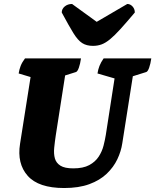

<svg xmlns="http://www.w3.org/2000/svg" viewBox="-20 -935 782 967"><path d="M303 12Q174 12 119.5 -49.5Q65 -111 81 -211L134 -547L74 -565Q77 -585 84 -603Q91 -621 106 -641H388Q384 -613 377 -593.5Q370 -574 362 -572L308 -555L261 -254Q256 -221 253 -190.5Q250 -160 256.5 -137Q263 -114 284.5 -100.5Q306 -87 349 -87Q399 -87 429.5 -103.5Q460 -120 477 -146Q494 -172 501.5 -201.5Q509 -231 513 -256L557 -540L471 -565Q474 -585 481 -603Q488 -621 502 -641H742Q738 -613 731 -593.5Q724 -574 716 -572L649 -551L596 -214Q590 -173 571 -133Q552 -93 517.5 -60Q483 -27 430 -7.5Q377 12 303 12ZM448 -704Q416 -704 394 -718Q372 -732 349.5 -768.5Q327 -805 291 -872Q291 -890 306 -902.5Q321 -915 343 -915L467 -825L621 -915Q636 -915 647.5 -902.5Q659 -890 659 -872Q616 -821 586.5 -788.5Q557 -756 534.5 -737.5Q512 -719 492 -711.5Q472 -704 448 -704Z"/></svg>

Font: Petrona Black
Style: Italic
Weight: 900
Italic angle: -9°
Designer: Ringo R. Seeber
Foundry: Ringo R. Seeber
Version: Version 2.001; ttfautohint (v1.8.3)